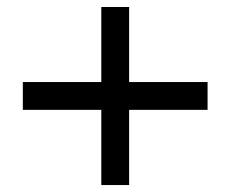

<svg xmlns="http://www.w3.org/2000/svg" viewBox="-20 -578 655 546"><path d="M268.1 -51.8V-265.6H44.9V-344.7H268.1V-558.1H347.2V-344.7H570.3V-265.6H347.2V-51.8Z"/></svg>

Font: Acari Sans SemiBold
Style: Italic
Weight: 600
Italic angle: -13°
Designer: Alfredo Marco Pradil and Stefan Peev
Foundry: Hanken Design Co.
Version: Version 1.045;January 11, 2019;FontCreator 11.5.0.2425 64-bi